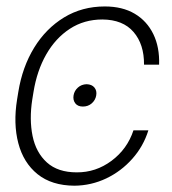

<svg xmlns="http://www.w3.org/2000/svg" viewBox="-20 -573 541 604"><path d="M211.4 -272.9Q213.9 -287.6 225.1 -297.6Q236.3 -307.6 252.4 -308.1Q269 -307.6 277.1 -297.6Q285.2 -287.6 282.7 -272.9Q280.3 -258.3 268.8 -248Q257.3 -237.8 240.7 -237.8Q224.6 -237.8 216.8 -248Q209 -258.3 211.4 -272.9ZM213.9 11.2Q142.6 10.7 98.1 -25.1Q53.7 -61 37.6 -122.6Q21.5 -184.1 33.7 -259.8L37.6 -283.7Q50.3 -362.3 87.4 -422.9Q124.5 -483.4 181.4 -518.1Q238.3 -552.7 309.6 -552.7Q365.2 -552.7 403.8 -529.8Q442.4 -506.8 462.4 -465.6Q482.4 -424.3 480.5 -369.6H433.1Q433.6 -433.6 400.1 -472.4Q366.7 -511.2 302.2 -511.7Q244.6 -511.7 199.7 -482.4Q154.8 -453.1 125.5 -401.9Q96.2 -350.6 85.4 -283.7L81.5 -259.8Q71.8 -197.3 82.5 -145Q93.3 -92.8 127.7 -61.8Q162.1 -30.8 221.2 -30.8Q281.2 -30.3 330.8 -67.1Q380.4 -104 399.9 -163.1H446.8Q431.2 -112.8 396.2 -73.5Q361.3 -34.2 314.2 -11.7Q267.1 10.7 213.9 11.2Z"/></svg>

Font: Inter Tight ExtraLight
Style: Italic
Weight: 250
Italic angle: -9.39999°
Designer: Rasmus Andersson
Foundry: rsms
Version: Version 3.004